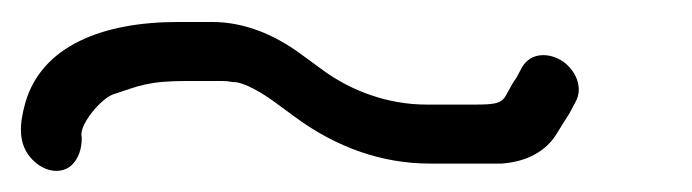

<svg xmlns="http://www.w3.org/2000/svg" viewBox="-24 -376 645 179"><path d="M151 -300.5H183C186.3 -300.5 189.2 -300.2 191.6 -299.7L192.9 -299.5H194.1C199.7 -299.5 212.3 -294.9 230.1 -282.3L250.4 -267.4C289.6 -238.4 332.3 -223.5 376.8 -223.5H443.2L443.7 -223.5C466.6 -225.2 484.6 -234.4 495 -251.3C498.6 -257.3 502.6 -263.6 506.8 -270.2L507 -270.5L512.4 -280.7C520.6 -294.8 511.8 -311.7 499.9 -319.3C488.3 -326.8 471 -327.6 462.7 -313.3L457.6 -303.8C443 -283.1 451.3 -278.5 419.6 -278.5H373.6C336.8 -278.5 303.2 -291.8 278.4 -309.6L258 -324.5C231.1 -344.7 202.5 -355.5 173.8 -355.5H141.8C71.1 -355.5 14.6 -332.8 -0.4 -280.1C-5.9 -260.7 -7.7 -241.5 6.1 -227.3C18.3 -214.6 34.3 -213.8 43.1 -222.3C49.5 -228.6 52.2 -237.8 52.2 -246.9V-248L52 -249C50.1 -260.4 70.5 -284.4 81.7 -288.1C106 -296 113.5 -300.5 151 -300.5Z"/></svg>

Font: MewTooHand
Style: BdLta
Weight: 400
Designer: Mew Too, Robert Jablonski
Version: Version 0.77